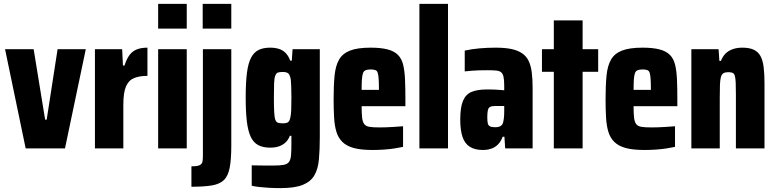

<svg xmlns="http://www.w3.org/2000/svg" viewBox="-20 -763 3988 987"><path d="M112 0 6 -510H153L212 -148H220L276 -510H421L314 0Z M468 0V-510H608L612 -426H620Q631 -461 646.5 -481Q662 -501 684.5 -509.5Q707 -518 738 -518V-373Q698 -373 670 -362Q642 -351 628 -319.5Q614 -288 614 -224V0Z M793 -616V-743H940V-616ZM793 0V-510H940V0Z M1022 -616V-743H1169V-616ZM964 197V92Q993 92 1005.5 86.5Q1018 81 1020.5 69Q1023 57 1023 40V-510H1169V-15Q1169 58 1160.5 100.5Q1152 143 1130 163.5Q1108 184 1067.5 190.5Q1027 197 964 197Z M1422 204Q1391 204 1364 202.5Q1337 201 1314.5 198.5Q1292 196 1274 192V87Q1292 87 1309 87.5Q1326 88 1345 88Q1364 88 1385 88Q1419 88 1438 84.5Q1457 81 1465.5 69.5Q1474 58 1476 36Q1478 14 1478 -23V-65H1470Q1462 -44 1447.5 -30.5Q1433 -17 1413.5 -10.5Q1394 -4 1369 -4Q1332 -4 1307.5 -17Q1283 -30 1269 -59.5Q1255 -89 1249 -138.5Q1243 -188 1243 -261Q1243 -339 1249.5 -389Q1256 -439 1271 -467Q1286 -495 1310 -506.5Q1334 -518 1369 -518Q1393 -518 1413 -512Q1433 -506 1448 -491Q1463 -476 1472 -451H1480L1484 -510H1624V-60Q1624 6 1619.5 56Q1615 106 1596 138.5Q1577 171 1536 187.5Q1495 204 1422 204ZM1434 -129Q1453 -129 1461 -135Q1469 -141 1473 -161Q1476 -173 1477 -198Q1478 -223 1478 -261Q1478 -295 1477 -319Q1476 -343 1475 -353Q1471 -377 1462.5 -385Q1454 -393 1434 -393Q1417 -393 1408.5 -390Q1400 -387 1395 -374Q1390 -361 1389 -334.5Q1388 -308 1388 -261Q1388 -214 1389.5 -186.5Q1391 -159 1395.5 -147Q1400 -135 1409 -132Q1418 -129 1434 -129Z M1895 8Q1836 8 1799 -2Q1762 -12 1740.5 -33Q1719 -54 1709.5 -85Q1700 -116 1697.5 -158.5Q1695 -201 1695 -254Q1695 -325 1700 -375Q1705 -425 1723 -456.5Q1741 -488 1779.5 -503Q1818 -518 1885 -518Q1938 -518 1972.5 -509Q2007 -500 2026 -480.5Q2045 -461 2052.5 -430Q2060 -399 2062 -355.5Q2064 -312 2064 -254V-217H1839Q1839 -180 1841.5 -158Q1844 -136 1852.5 -125Q1861 -114 1879 -111Q1897 -108 1929 -108Q1944 -108 1962 -108.5Q1980 -109 2003 -110.5Q2026 -112 2052 -114V-8Q2034 -4 2008.5 0Q1983 4 1953.5 6Q1924 8 1895 8ZM1928 -288V-301Q1928 -337 1926.5 -358Q1925 -379 1921.5 -389.5Q1918 -400 1908.5 -403Q1899 -406 1885 -406Q1869 -406 1859.5 -402Q1850 -398 1846 -387Q1842 -376 1840.5 -355Q1839 -334 1839 -301H1938Z M2136 0V-743H2283V0Z M2462 8Q2421 8 2395 -8.5Q2369 -25 2357.5 -59.5Q2346 -94 2346 -148Q2346 -211 2360 -244.5Q2374 -278 2404 -290.5Q2434 -303 2481 -303Q2490 -303 2500.5 -303Q2511 -303 2522 -302.5Q2533 -302 2545.5 -301Q2558 -300 2572 -299V-322Q2572 -351 2568.5 -367.5Q2565 -384 2556 -391.5Q2547 -399 2529 -400.5Q2511 -402 2483 -402Q2464 -402 2444.5 -401.5Q2425 -401 2406.5 -399.5Q2388 -398 2369 -396V-503Q2406 -511 2446 -514.5Q2486 -518 2528 -518Q2576 -518 2609 -511Q2642 -504 2664 -489Q2686 -474 2697.5 -450Q2709 -426 2713.5 -391.5Q2718 -357 2718 -310V0H2577L2573 -60H2564Q2555 -36 2540.5 -21Q2526 -6 2506 1Q2486 8 2462 8ZM2525 -109Q2536 -109 2543.5 -111Q2551 -113 2556.5 -117.5Q2562 -122 2565 -129Q2568 -138 2570 -153.5Q2572 -169 2572 -190V-218H2525Q2508 -218 2499.5 -213.5Q2491 -209 2488 -196.5Q2485 -184 2485 -161Q2485 -140 2487.5 -129Q2490 -118 2499 -113.5Q2508 -109 2525 -109Z M2827 0V-394H2766V-510H2827V-658H2975V-510H3055V-394H2975V0Z M3293 8Q3234 8 3197 -2Q3160 -12 3138.5 -33Q3117 -54 3107.5 -85Q3098 -116 3095.5 -158.5Q3093 -201 3093 -254Q3093 -325 3098 -375Q3103 -425 3121 -456.5Q3139 -488 3177.5 -503Q3216 -518 3283 -518Q3336 -518 3370.5 -509Q3405 -500 3424 -480.5Q3443 -461 3450.5 -430Q3458 -399 3460 -355.5Q3462 -312 3462 -254V-217H3237Q3237 -180 3239.5 -158Q3242 -136 3250.5 -125Q3259 -114 3277 -111Q3295 -108 3327 -108Q3342 -108 3360 -108.5Q3378 -109 3401 -110.5Q3424 -112 3450 -114V-8Q3432 -4 3406.5 0Q3381 4 3351.5 6Q3322 8 3293 8ZM3326 -288V-301Q3326 -337 3324.5 -358Q3323 -379 3319.5 -389.5Q3316 -400 3306.5 -403Q3297 -406 3283 -406Q3267 -406 3257.5 -402Q3248 -398 3244 -387Q3240 -376 3238.5 -355Q3237 -334 3237 -301H3336Z M3534 0V-510H3674L3678 -450H3686Q3695 -473 3709.5 -487.5Q3724 -502 3746 -510Q3768 -518 3796 -518Q3832 -518 3854.5 -507.5Q3877 -497 3889 -475.5Q3901 -454 3905.5 -419Q3910 -384 3910 -335V0H3763V-277Q3763 -316 3762 -338.5Q3761 -361 3757.5 -373Q3754 -385 3746 -388.5Q3738 -392 3724 -392Q3708 -392 3699 -386.5Q3690 -381 3686 -367Q3682 -353 3681 -327.5Q3680 -302 3680 -260V0Z"/></svg>

Font: Saira Condensed ExtraBold
Style: Regular
Weight: 800
Width: 3
Designer: Hector Gatti with collaboration of the Omnibus-Type team
Foundry: Omnibus-Type
Version: Version 1.101